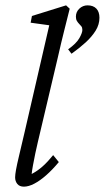

<svg xmlns="http://www.w3.org/2000/svg" viewBox="-20 -697 395 725"><path d="M70.3 7.8Q53.7 7.8 45.4 -2.4Q37.1 -12.7 37.1 -27.3Q37.1 -37.1 40.5 -56.2Q43.9 -75.2 52.2 -109.9Q60.5 -144.5 73.2 -199.2L166 -601.6L95.7 -611.3L100.6 -636.7L229.5 -676.8L243.2 -664.1Q233.4 -625 222.7 -582.5Q211.9 -540 198.2 -479.5L123 -161.1Q118.2 -141.6 113.3 -117.7Q108.4 -93.8 104.5 -72.8Q100.6 -51.8 99.6 -40Q122.1 -51.8 141.6 -69.3Q161.1 -86.9 180.7 -111.3L202.1 -85Q177.7 -55.7 154.3 -35.2Q130.9 -14.6 109.4 -3.4Q87.9 7.8 70.3 7.8ZM250 -494.1 237.3 -510.7Q268.6 -533.2 279.8 -553.2Q291 -573.2 291 -584Q291 -592.8 287.1 -597.7Q283.2 -602.5 278.8 -606.9Q274.4 -611.3 270.5 -617.7Q266.6 -624 266.6 -633.8Q266.6 -652.3 279.8 -664.6Q293 -676.8 310.5 -676.8Q332 -676.8 343.8 -664.6Q355.5 -652.3 355.5 -629.9Q355.5 -604.5 341.3 -581.5Q327.1 -558.6 303.7 -537.1Q280.3 -515.6 250 -494.1Z"/></svg>

Font: Crimson Pro Light
Style: Italic
Weight: 300
Italic angle: -12°
Designer: Jacques Le Bailly
Foundry: Baron von Fonthausen
Version: Version 1.003